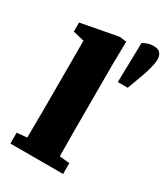

<svg xmlns="http://www.w3.org/2000/svg" viewBox="-188 -849 820 937"><g transform="rotate(30 222.0 -381.0)"><path d="M394 -762Q423 -762 433.5 -748Q444 -734 444 -714Q444 -699 439.5 -679Q435 -659 428.5 -637.5Q422 -616 414 -596L387 -522H331L336 -745Q352 -754 365.5 -758Q379 -762 394 -762ZM27 0V-61L128 -71H219L324 -61V0ZM83 0Q84 -36 84 -72Q84 -108 84.5 -144Q85 -180 85 -215V-613L22 -628V-679L230 -718L268 -713L266 -574V-215Q266 -179 266.5 -143.5Q267 -108 267 -72Q267 -36 268 0Z"/></g></svg>

Font: Source Serif 4 ExtraBold
Style: Regular
Weight: 800
Designer: Frank Grießhammer
Foundry: Adobe Systems Incorporated
Version: Version 4.004;hotconv 1.0.116;makeotfexe 2.5.65601